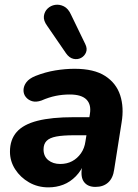

<svg xmlns="http://www.w3.org/2000/svg" viewBox="-20 -798 597 829"><path d="M189 11Q143 11 105.5 -10.5Q68 -32 45.5 -67Q23 -102 23 -143Q23 -195 52 -228Q81 -261 142 -276.5Q203 -292 298 -292H377L365 -214H301Q252 -214 223 -208.5Q194 -203 181 -189.5Q168 -176 168 -153Q168 -123 188.5 -106.5Q209 -90 240 -90Q269 -90 291.5 -102Q314 -114 329.5 -136Q345 -158 349 -188L368 -305Q375 -346 353.5 -368Q332 -390 281 -390Q250 -390 220.5 -384Q191 -378 159 -364Q136 -356 119 -361Q102 -366 91.5 -379Q81 -392 81.5 -409.5Q82 -427 94 -443Q106 -459 133 -470Q176 -487 219 -494Q262 -501 302 -501Q386 -501 434 -470Q482 -439 499 -386.5Q516 -334 505 -269L473 -66Q468 -29 447 -10Q426 9 392 9Q359 9 343 -12Q327 -33 334 -74L342 -127L347 -100Q332 -62 307.5 -37Q283 -12 253 -0.5Q223 11 189 11ZM265 -568 184 -686Q167 -709 169.5 -728.5Q172 -748 185.5 -761Q199 -774 218 -777Q237 -780 256 -770.5Q275 -761 287 -734L348 -608Q358 -588 351.5 -572Q345 -556 330 -548Q315 -540 297 -544Q279 -548 265 -568Z"/></svg>

Font: Nunito ExtraLight ExtraBold
Style: Italic
Weight: 800
Italic angle: -9°
Version: Version 3.602